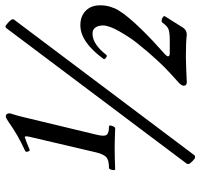

<svg xmlns="http://www.w3.org/2000/svg" viewBox="-36 -662 742 711"><g transform="rotate(-90 335.5 -307.0)"><path d="M107.9 43.9Q103.5 43.9 93.3 33.9Q83 23.9 83 19Q83 16.1 85 12.2L586.9 -655.8Q589.4 -658.2 591.8 -658.2Q596.2 -658.2 607.7 -647.5Q619.1 -636.7 619.1 -631.8Q619.1 -627.9 618.2 -627L115.2 42Q113.3 43.9 107.9 43.9ZM63 -252Q60.5 -252.9 60.5 -258.1Q60.5 -263.2 63 -269Q65.4 -274.9 67.9 -274.9Q96.2 -274.9 107.4 -283.9Q118.7 -293 126 -321.8L184.1 -569.8Q187.5 -586.9 183.1 -586.9Q181.6 -586.9 180.2 -585.9Q167.5 -582 136.2 -568.8Q133.3 -567.4 130.9 -571.3Q128.4 -575.2 128.4 -579.3Q128.4 -583.5 130.9 -585Q190.4 -611.8 242.2 -648.9Q255.4 -657.2 257.8 -657.2Q271 -657.2 271 -642.1Q260.3 -608.4 256.8 -591.8L191.9 -321.8Q184.6 -293 190.9 -283.9Q197.3 -274.9 222.2 -274.9Q228.5 -274.9 223.6 -261.7Q219.7 -252 215.8 -252Q164.1 -253.9 139.2 -253.9Q112.8 -253.9 63 -252ZM386.2 13.2Q373 13.2 373 2Q373 -5.4 383.8 -16.1Q422.4 -50.3 443.6 -71.5Q464.8 -92.8 498 -130.9Q515.1 -150.9 533.4 -174.1Q551.8 -197.3 574 -235.8Q596.2 -274.4 596.2 -296.9Q596.2 -314.5 588.6 -325.2Q581.1 -335.9 565.9 -335.9Q526.9 -335.9 486.8 -284.2Q483.9 -280.8 476.8 -285.9Q469.7 -291 472.2 -294.9Q534.7 -380.9 597.2 -380.9Q630.4 -380.9 650.6 -361.1Q670.9 -341.3 670.9 -307.1Q670.9 -287.6 665.3 -269.8Q659.7 -252 654.3 -242.9Q648.9 -233.9 639.2 -220.2Q592.3 -158.2 488.8 -66.9Q481.9 -60.1 481.9 -56.2Q481.9 -49.8 494.1 -49.8H541Q568.8 -49.8 581.3 -54.2Q593.8 -58.6 606 -76.2Q608.4 -80.1 612.8 -80.1Q618.2 -80.1 624.5 -76.9Q630.9 -73.7 630.9 -68.8L586.9 1Q578.1 13.2 561 13.2Q534.7 9.8 480 9.8Q465.8 9.8 431.9 11.2Q397.9 12.7 386.2 13.2Z"/></g></svg>

Font: Junicode SmCond Medium
Style: Italic
Weight: 500
Width: 4
Italic angle: -11°
Designer: Peter S. Baker
Version: Version 2.206